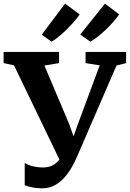

<svg xmlns="http://www.w3.org/2000/svg" viewBox="-39 -1032 722 1068"><path d="M194.5 15.5Q162.5 15.5 139.2 10.2Q116 5 98.5 -1.5V-126Q112.5 -115 142 -107.8Q171.5 -100.5 199 -100.5Q225 -100.5 245.2 -108.5Q265.5 -116.5 281.5 -133Q297.5 -149.5 309.5 -175V-107L39 -668.5L-19 -681V-743H289.5V-681L208 -667.5L343.5 -347.5L395 -203.5H345L397 -348.5L515.5 -668.5L437 -681V-743H662.5V-681L609 -667.5L388 -157Q378 -134 361.8 -104.5Q345.5 -75 322.2 -47.8Q299 -20.5 267.2 -2.5Q235.5 15.5 194.5 15.5ZM463 -800.5 407.5 -840 545 -1012 623.5 -952Q611.5 -933.5 592 -911.2Q572.5 -889 549.8 -867.2Q527 -845.5 504.5 -827.8Q482 -810 464 -800.5ZM247.5 -800.5 193 -839 323 -1012 404.5 -951.5Q387.5 -927.5 359.8 -897Q332 -866.5 302 -840.2Q272 -814 248.5 -800.5Z"/></svg>

Font: Merriweather 20pt
Style: Bold
Weight: 700
Version: Version 2.100